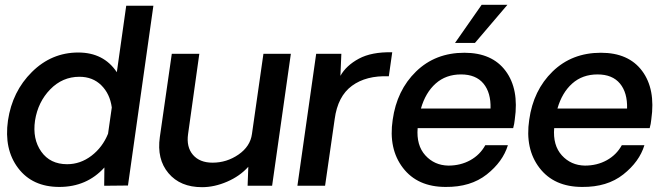

<svg xmlns="http://www.w3.org/2000/svg" viewBox="-20 -774 2776 800"><path d="M619.1 -750 513.2 -1 414.1 0 415 -76.2Q341.8 4.9 227.1 4.9Q115.2 4.9 55.7 -73.5Q-3.9 -151.9 13.2 -272Q31.2 -393.1 113 -474.1Q194.8 -555.2 306.2 -555.2Q412.1 -555.2 466.8 -473.1L505.9 -750ZM259.8 -89.8Q314.9 -89.8 361.1 -125Q407.2 -160.2 430.2 -216.8L445.8 -326.2Q438 -383.3 402.1 -418.7Q366.2 -454.1 311 -454.1Q240.2 -454.1 189.2 -401.6Q138.2 -349.1 126 -272Q114.7 -194.8 151.9 -142.3Q189 -89.8 259.8 -89.8Z M1191.9 -549.8 1113.8 0H1011.7L1014.6 -79.1Q979.5 -40 926.5 -17.1Q873.5 5.9 821.8 5.9Q731 5.9 681.9 -52.5Q632.8 -110.8 646 -203.1L695.8 -549.8H810.5L763.7 -215.8Q755.9 -161.6 783.9 -128.9Q812 -96.2 865.7 -96.2Q924.8 -96.2 973.9 -130.1Q1022.9 -164.1 1029.8 -215.8L1077.6 -549.8Z M1614.3 -556.2 1600.1 -456.1Q1505.9 -460 1446.5 -416.5Q1387.2 -373 1374.5 -277.8L1334.5 0H1219.2L1297.4 -549.8H1402.3L1398.4 -458Q1422.4 -501 1475.3 -529.5Q1528.3 -558.1 1614.3 -556.2Z M2094.2 -753.9 1959 -595.2H1876L1986.8 -753.9ZM1915 -554.2Q2030.3 -554.2 2086.7 -478.5Q2143.1 -402.8 2125 -276.9Q2123 -256.8 2118.2 -240.2H1720.2Q1714.4 -168.5 1752.2 -126.7Q1790 -85 1848.1 -84Q1898.9 -84 1939.5 -106.4Q1980 -128.9 2002 -168.9H2096.2Q2075.2 -100.1 2008.1 -47.1Q1940.9 5.9 1836.9 4.9Q1719.7 4.9 1658.9 -74.5Q1598.1 -153.8 1616.2 -274.9Q1633.3 -397.9 1713.6 -476.1Q1793.9 -554.2 1915 -554.2ZM2023.9 -321.8Q2025.9 -387.7 1994.4 -425.8Q1962.9 -463.9 1900.9 -463.9Q1837.9 -463.9 1795.4 -426Q1752.9 -388.2 1733.9 -321.8Z M2693.8 -276.9Q2691.9 -256.8 2687 -240.2H2289.1Q2283.2 -168.5 2321 -126.7Q2358.9 -85 2417 -84Q2467.8 -84 2508.3 -106.4Q2548.8 -128.9 2570.8 -168.9H2665Q2644 -100.1 2576.9 -47.1Q2509.8 5.9 2405.8 4.9Q2288.6 4.9 2227.8 -74.5Q2167 -153.8 2185.1 -274.9Q2202.1 -397.9 2282.5 -476.1Q2362.8 -554.2 2483.9 -554.2Q2599.1 -554.2 2655.5 -478.5Q2711.9 -402.8 2693.8 -276.9ZM2469.7 -463.9Q2406.7 -463.9 2364.3 -426Q2321.8 -388.2 2302.7 -321.8H2592.8Q2594.7 -387.7 2563.2 -425.8Q2531.7 -463.9 2469.7 -463.9Z"/></svg>

Font: Oakes Grotesk
Style: Medium Italic
Weight: 500
Designer: Samuel Oakes
Foundry: Samuel Oakes
Version: Version 1.0 | wf-rip DC20170320